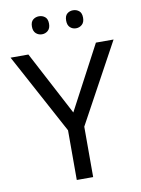

<svg xmlns="http://www.w3.org/2000/svg" viewBox="-98 -973 761 1039"><g transform="rotate(-10 283.0 -454.0)"><path d="M283 -363 469 -714H566L328 -277V0H238V-273L0 -714H98ZM143 -859Q143 -885 157 -896.5Q171 -908 190 -908Q209 -908 223 -896.5Q237 -885 237 -859Q237 -834 223 -821.5Q209 -809 190 -809Q171 -809 157 -821.5Q143 -834 143 -859ZM331 -859Q331 -885 344.5 -896.5Q358 -908 377 -908Q396 -908 410 -896.5Q424 -885 424 -859Q424 -834 410 -821.5Q396 -809 377 -809Q358 -809 344.5 -821.5Q331 -834 331 -859Z"/></g></svg>

Font: Noto Sans Thaana
Style: Regular
Weight: 400
Designer: Monotype Design Team
Foundry: Monotype Imaging Inc.
Version: Version 2.001